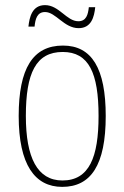

<svg xmlns="http://www.w3.org/2000/svg" viewBox="-20 -720 486 750"><path d="M287 -610C337 -610 348 -654 352 -692H327C324 -663 317 -637 286 -637C240 -637 211 -700 156 -700C105 -700 95 -652 91 -616H115C118 -646 125 -673 156 -673C198 -673 230 -610 287 -610ZM223 10C335 10 393 -75 393 -267C393 -452 339 -542 226 -542C108 -542 53 -452 53 -267C53 -77 116 10 223 10ZM224 -15C126 -15 81 -104 81 -267C81 -434 120 -517 225 -517C327 -517 365 -435 365 -267C365 -107 329 -15 224 -15Z"/></svg>

Font: Noto Serif Devanagari Condensed Thin
Style: Regular
Weight: 100
Width: 3
Designer: Universal Thirst, Indian Type Foundry and the Monotype Design Team
Foundry: Monotype Imaging Inc.
Version: Version 2.004